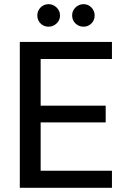

<svg xmlns="http://www.w3.org/2000/svg" viewBox="-20 -901 615 921"><path d="M75 0V-700H517V-618H175V-394H487V-314H175V-82H517V0ZM213 -773Q190 -773 174.5 -788.5Q159 -804 159 -827Q159 -849 174.5 -865Q190 -881 213 -881Q235 -881 251.5 -865Q268 -849 268 -827Q268 -804 251.5 -788.5Q235 -773 213 -773ZM381 -773Q358 -773 342 -788.5Q326 -804 326 -827Q326 -849 342 -865Q358 -881 381 -881Q403 -881 418.5 -865Q434 -849 434 -827Q434 -804 418.5 -788.5Q403 -773 381 -773Z"/></svg>

Font: DM Sans 10pt Medium
Style: Regular
Weight: 500
Version: Version 4.004;gftools[0.9.30]